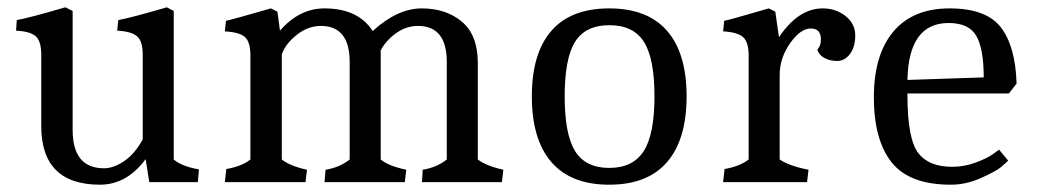

<svg xmlns="http://www.w3.org/2000/svg" viewBox="-20 -499 2842 526"><path d="M254 7Q93 7 93 -154V-349Q93 -386 78 -399.5Q63 -413 24 -415L26 -444Q60 -450 159 -479L179 -469V-143Q179 -38 265 -38Q291 -38 320 -57.5Q349 -77 371 -117V-349Q371 -386 355.5 -399.5Q340 -413 301 -415L304 -444Q338 -450 437 -479L456 -469V-62Q478 -43 525 -35L522 0H389L379 -63Q327 7 254 7Z M666 -347Q666 -384 651 -397.5Q636 -411 596 -413L599 -442Q615 -445 722 -476L740 -467L747 -415Q800 -476 869 -476Q961 -476 1001 -414Q1069 -476 1135.5 -476Q1202 -476 1245.5 -439.5Q1289 -403 1289 -326V-62Q1313 -44 1359 -34L1355 0H1136L1138 -34Q1176 -40 1204 -62V-329Q1204 -428 1125 -428Q1093 -428 1065 -408Q1037 -388 1023 -361V-62Q1045 -44 1093 -34L1089 0H869L872 -34Q910 -40 938 -62V-329Q938 -428 859 -428Q824 -428 793 -403.5Q762 -379 752 -350V-62Q775 -44 821 -34L817 0H596L600 -36Q642 -43 666 -62Z M1555.5 -384.5Q1527 -339 1527 -235Q1527 -131 1555.5 -85Q1584 -39 1649 -39Q1714 -39 1743.5 -85Q1773 -131 1773 -235Q1773 -339 1744 -384.5Q1715 -430 1649.5 -430Q1584 -430 1555.5 -384.5ZM1490.5 -55Q1437 -117 1437 -235Q1437 -353 1490.5 -414.5Q1544 -476 1649 -476Q1754 -476 1807.5 -414.5Q1861 -353 1861 -235Q1861 -117 1807.5 -55Q1754 7 1649 7Q1544 7 1490.5 -55Z M2234 -476Q2270 -476 2296.5 -455Q2323 -434 2323 -402Q2323 -370 2308.5 -351Q2294 -332 2273.5 -332Q2253 -332 2238 -340.5Q2223 -349 2219 -363Q2229 -373 2229 -391Q2229 -421 2201 -421Q2173 -421 2144.5 -380.5Q2116 -340 2116 -294V-62Q2143 -44 2195 -34L2191 0H1961L1965 -36Q2006 -43 2031 -62V-347Q2031 -384 2015.5 -397.5Q2000 -411 1961 -413L1964 -442Q1977 -444 2086 -476L2104 -467L2114 -397Q2167 -476 2234 -476Z M2466 -243V-238Q2466 -116 2497 -78Q2526 -42 2589 -42Q2622 -42 2654 -54Q2686 -66 2702 -78L2717 -89L2742 -59Q2735 -52 2722 -41Q2709 -30 2668 -11.5Q2627 7 2585 7Q2471 7 2422.5 -54.5Q2374 -116 2374 -232.5Q2374 -349 2427.5 -412.5Q2481 -476 2581.5 -476Q2682 -476 2722 -424Q2762 -372 2765 -270L2744 -243ZM2579 -436Q2469 -436 2466 -280L2675 -287Q2675 -366 2654.5 -401Q2634 -436 2579 -436Z"/></svg>

Font: Caladea
Style: Regular
Weight: 400
Designer: Carolina Giovagnoli and Andres Torresi
Foundry: Carolina Giovagnoli and Andres Torresi
Version: Version 1.002